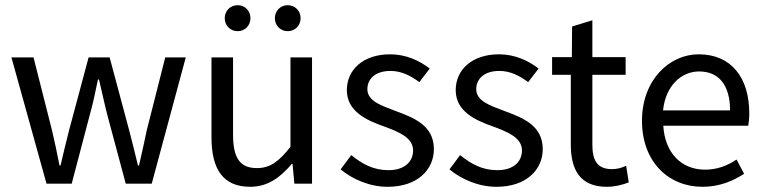

<svg xmlns="http://www.w3.org/2000/svg" viewBox="-20 -707 2941 739"><path d="M24 -486 159 0H256L324 -259C337 -305 347 -351 357 -401H361C373 -351 382 -307 394 -261L464 0H564L695 -486H616L545 -206C535 -160 526 -116 515 -70H511C500 -116 489 -160 477 -206L402 -486H321L246 -206C234 -160 224 -116 213 -70H209C200 -116 191 -160 180 -206L109 -486Z M845 -637C845 -609 866 -587 895 -587C923 -587 944 -609 944 -637C944 -665 923 -687 895 -687C866 -687 845 -665 845 -637ZM1038 -637C1038 -609 1059 -587 1087 -587C1116 -587 1137 -609 1137 -637C1137 -665 1116 -687 1087 -687C1059 -687 1038 -665 1038 -637ZM794 -178C794 -54 840 12 943 12C1010 12 1058 -23 1103 -76H1106L1113 0H1181V-486H1098V-142C1053 -84 1018 -60 969 -60C904 -60 877 -98 877 -189V-486H794Z M1291 -55C1337 -17 1403 12 1472 12C1587 12 1650 -54 1650 -133C1650 -225 1572 -254 1502 -280C1447 -301 1394 -318 1394 -364C1394 -401 1422 -434 1483 -434C1526 -434 1561 -415 1594 -391L1634 -443C1596 -473 1543 -498 1482 -498C1377 -498 1315 -438 1315 -360C1315 -278 1391 -244 1459 -220C1513 -200 1570 -178 1570 -128C1570 -86 1539 -52 1475 -52C1417 -52 1374 -76 1332 -110Z M1710 -55C1756 -17 1822 12 1891 12C2006 12 2069 -54 2069 -133C2069 -225 1991 -254 1921 -280C1866 -301 1813 -318 1813 -364C1813 -401 1841 -434 1902 -434C1945 -434 1980 -415 2013 -391L2053 -443C2015 -473 1962 -498 1901 -498C1796 -498 1734 -438 1734 -360C1734 -278 1810 -244 1878 -220C1932 -200 1989 -178 1989 -128C1989 -86 1958 -52 1894 -52C1836 -52 1793 -76 1751 -110Z M2316 12C2345 12 2375 5 2400 -5L2390 -69C2371 -60 2354 -56 2335 -56C2279 -56 2260 -90 2260 -149V-419H2388V-487H2260V-629L2182 -605L2181 -487H2105V-419H2177V-151C2177 -54 2212 12 2316 12Z M2451 -242C2451 -83 2554 12 2684 12C2750 12 2802 -11 2844 -38L2815 -93C2779 -69 2740 -54 2694 -54C2601 -54 2539 -120 2533 -223H2860C2862 -235 2864 -253 2864 -270C2864 -409 2794 -498 2669 -498C2558 -498 2451 -401 2451 -242ZM2790 -282H2532C2542 -378 2603 -432 2671 -432C2747 -432 2790 -379 2790 -282Z"/></svg>

Font: Cambridge Sans
Style: Regular
Weight: 400
Version: Version 2.020;PS 002.020;hotconv 1.0.88;makeotf.lib2.5.64775